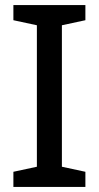

<svg xmlns="http://www.w3.org/2000/svg" viewBox="-20 -740 391 760"><path d="M318 -720H33V-660L126 -640V-80L33 -60V0H318V-60L225 -80V-640L318 -660Z"/></svg>

Font: Hermeneus One
Style: Regular
Weight: 400
Designer: Rodrigo Fuenzalida, Pablo Impallari
Foundry: Pablo Impallari, Rodrigo Fuenzalida
Version: Version 1.002